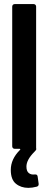

<svg xmlns="http://www.w3.org/2000/svg" viewBox="-20 -720 247 929"><path d="M147.9 124H150.9Q160.6 124 162.1 133.8L167 168.9V171.9Q167 180.2 158.2 183.1Q135.7 189 117.2 189Q81.5 189 56.9 168.9Q32.2 148.9 32.2 102.1Q32.2 49.8 76.2 5.9Q79.1 3.9 78.1 2Q77.1 0 74.2 0H50.8Q45.9 0 42.5 -3.4Q39.1 -6.8 39.1 -12.2V-688Q39.1 -693.4 42.5 -696.8Q45.9 -700.2 50.8 -700.2H143.1Q147.9 -700.2 151.4 -696.8Q154.8 -693.4 154.8 -688V-2.9Q154.8 -2 155.3 -0.5Q155.8 1 155.8 2Q154.3 7.3 146 15.1Q107.9 53.2 107.9 85.9Q107.9 108.4 119.4 117.4Q130.9 126.5 147.9 124Z"/></svg>

Font: Barlow Condensed SemiBold
Style: Regular
Weight: 600
Width: 3
Designer: Jeremy Tribby
Foundry: Tribby Type
Version: Version 1.422;hotconv 1.0.109;makeotfexe 2.5.65596